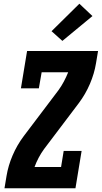

<svg xmlns="http://www.w3.org/2000/svg" viewBox="-20 -1008 545 1028"><path d="M4 0 15 -66Q24 -121 47.5 -176Q71 -231 107 -279L293 -525Q309 -547 322 -571.5Q335 -596 345 -621H203L188 -535H92L125 -735H505L494 -669Q485 -614 461.5 -559Q438 -504 402 -456L216 -210Q200 -188 187 -163.5Q174 -139 165 -114H307L321 -200H417L384 0ZM314 -789 256 -841 405 -988 475 -922Z"/></svg>

Font: Iosevka Curly Slab Heavy
Style: Italic
Weight: 900
Italic angle: -9°
Monospace: yes
Designer: Belleve Invis
Foundry: Belleve Invis
Version: Version 22.1.2; ttfautohint (v1.8.4)